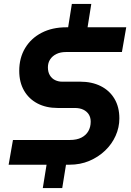

<svg xmlns="http://www.w3.org/2000/svg" viewBox="-20 -839 666 978"><path d="M198 119 228 -67H327L297 119ZM318 -643 346 -819H445L417 -643ZM24 0 46 -126H336Q371 -126 394.5 -138Q418 -150 430 -171Q442 -192 442 -219Q442 -241 432 -256.5Q422 -272 404 -280.5Q386 -289 361 -289H274Q215 -289 171 -312Q127 -335 102.5 -377.5Q78 -420 78 -478Q78 -544 108 -594Q138 -644 192 -672Q246 -700 318 -700H623L601 -574H316Q288 -574 267.5 -564Q247 -554 235.5 -536.5Q224 -519 224 -496Q224 -472 234 -455.5Q244 -439 260.5 -431Q277 -423 296 -423H388Q448 -423 493 -400.5Q538 -378 563 -336Q588 -294 588 -236Q588 -190 569 -147.5Q550 -105 515.5 -72Q481 -39 435 -19.5Q389 0 334 0Z"/></svg>

Font: MuseoModerno Thin SemiBold
Style: Italic
Weight: 600
Italic angle: -9°
Version: Version 1.003